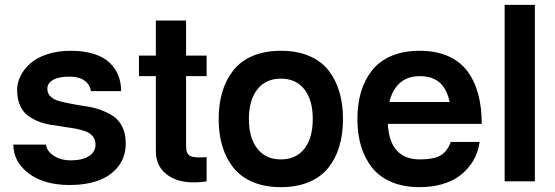

<svg xmlns="http://www.w3.org/2000/svg" viewBox="-20 -750 2297 794"><path d="M272.9 -540Q327.6 -540 368.7 -526.9Q409.7 -513.7 433.8 -490.2Q458 -466.8 469.5 -437.5Q481 -408.2 481 -373H356Q352.1 -399.9 329.6 -416.5Q307.1 -433.1 268.1 -433.1Q222.2 -433.1 199 -419.4Q175.8 -405.8 175.8 -382.8Q175.8 -363.3 189.7 -350.3Q203.6 -337.4 226.3 -331.5Q249 -325.7 278.3 -320.1Q307.6 -314.5 337.9 -310.1Q368.2 -305.7 397.5 -294.9Q426.8 -284.2 449.5 -268.8Q472.2 -253.4 486.1 -224.9Q500 -196.3 500 -157.2Q500 -101.1 469 -61.5Q438 -22 386.5 -3.4Q335 15.1 268.1 15.1Q162.1 15.1 98.6 -33Q35.2 -81.1 35.2 -151.9H169.9Q173.8 -125 202.1 -106Q230.5 -86.9 272.9 -86.9Q320.3 -86.9 347.7 -104.5Q375 -122.1 375 -151.9Q375 -172.4 364 -186Q353 -199.7 334.2 -206.8Q315.4 -213.9 291 -218.3Q266.6 -222.7 239.7 -226.3Q212.9 -230 186 -234.6Q159.2 -239.3 134.8 -249.5Q110.4 -259.8 91.6 -274.9Q72.8 -290 61.8 -316.2Q50.8 -342.3 50.8 -377.9Q50.8 -407.2 64.7 -435.5Q78.6 -463.9 105 -487.5Q131.3 -511.2 175 -525.6Q218.8 -540 272.9 -540Z M554.7 -435.1V-520H624.5V-665H749.5V-520H834.5V-435.1H749.5V-145Q749.5 -113.3 767.1 -104.7Q784.7 -96.2 834.5 -100.1V0Q737.8 14.6 681.2 -20.5Q624.5 -55.7 624.5 -125V-435.1Z M1044.2 -380.4Q1009.3 -335.9 1009.3 -257.8Q1009.3 -179.7 1044.2 -135.3Q1079.1 -90.8 1141.6 -90.8Q1204.1 -90.8 1238.8 -135Q1273.4 -179.2 1273.4 -257.8Q1273.4 -336.4 1238.8 -380.6Q1204.1 -424.8 1141.6 -424.8Q1079.1 -424.8 1044.2 -380.4ZM899.4 -145.5Q884.3 -195.8 884.3 -257.8Q884.3 -319.8 899.4 -370.1Q914.6 -420.4 944.8 -459Q975.1 -497.6 1025.1 -518.8Q1075.2 -540 1141.6 -540Q1208 -540 1258.1 -518.8Q1308.1 -497.6 1338.4 -459Q1368.7 -420.4 1383.5 -370.1Q1398.4 -319.8 1398.4 -257.8Q1398.4 -195.8 1383.5 -145.5Q1368.7 -95.2 1338.4 -56.9Q1308.1 -18.6 1258.1 2.7Q1208 23.9 1141.6 23.9Q1075.2 23.9 1025.1 2.7Q975.1 -18.6 944.8 -56.9Q914.6 -95.2 899.4 -145.5Z M1715.3 -435.1Q1666.5 -435.1 1634.5 -407.5Q1602.5 -379.9 1590.3 -328.1H1839.4Q1828.1 -382.3 1797.9 -408.7Q1767.6 -435.1 1715.3 -435.1ZM1715.3 23.9Q1648.9 23.9 1598.9 2.7Q1548.8 -18.6 1518.6 -56.9Q1488.3 -95.2 1473.1 -145.5Q1458 -195.8 1458 -257.8Q1458 -319.8 1473.1 -370.1Q1488.3 -420.4 1518.6 -459Q1548.8 -497.6 1598.9 -518.8Q1648.9 -540 1715.3 -540Q1781.7 -540 1831.5 -518.6Q1881.3 -497.1 1911.9 -456.8Q1942.4 -416.5 1957.3 -361.8Q1972.2 -307.1 1972.2 -237.8H1584Q1587.4 -164.1 1621.1 -127.4Q1654.8 -90.8 1715.3 -90.8Q1771.5 -90.8 1800 -106.2Q1828.6 -121.6 1844.2 -163.1H1963.4Q1959.5 -134.8 1948.7 -108.6Q1938 -82.5 1917.7 -58.1Q1897.5 -33.7 1870.1 -15.6Q1842.8 2.4 1803 13.2Q1763.2 23.9 1715.3 23.9Z M2066.9 0V-730H2191.9V0Z"/></svg>

Font: Miedinger*
Style: Bold
Weight: 700
Version: Version 001.000